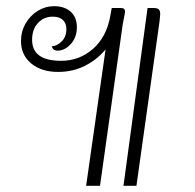

<svg xmlns="http://www.w3.org/2000/svg" viewBox="-20 -602 632 622"><path d="M385 -564Q385 -560 381 -541Q377 -522 375 -505L304 0H259L322 -442Q295 -409 255.5 -389Q216 -369 168 -369Q114 -369 81 -396.5Q48 -424 48 -469Q48 -500 63 -526Q78 -552 102.5 -567Q127 -582 155 -582Q189 -582 209 -564Q229 -546 229 -514Q229 -481 209.5 -459.5Q190 -438 167 -438Q151 -438 148 -452Q165 -453 180 -468Q195 -483 195 -508Q195 -527 183.5 -537.5Q172 -548 151 -548Q122 -548 103 -527.5Q84 -507 84 -473Q84 -405 178 -405Q237 -405 281 -443.5Q325 -482 337 -549L342 -576H373Q385 -576 385 -564ZM499 -556Q499 -552 497 -534L422 0H380L458 -576H478Q490 -576 494.5 -571.5Q499 -567 499 -556Z"/></svg>

Font: Krub ExtraLight
Style: Italic
Weight: 275
Italic angle: -8°
Designer: Ekaluck Peanpanawate
Foundry: Cadson Demak Co.,Ltd.
Version: Version 1.000; ttfautohint (v1.6)